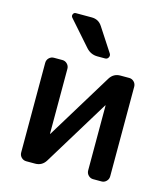

<svg xmlns="http://www.w3.org/2000/svg" viewBox="-113 -871 817 938"><g transform="rotate(15 295.5 -402.0)"><path d="M234.4 -783.2Q269.5 -783.2 288.1 -753.9L365.2 -635.7Q371.1 -626 365.7 -616.2Q360.4 -606.4 349.6 -606.4H310.5Q276.4 -606.4 252.9 -632.8L143.6 -756.8Q136.7 -764.6 140.6 -773.9Q144.5 -783.2 154.3 -783.2ZM411.1 -384.8Q411.1 -384.8 410.2 -385.3Q409.2 -385.7 409.2 -384.8L205.1 -50.8Q186.5 -21.5 152.3 -21.5H107.4Q92.8 -21.5 82.5 -31.7Q72.3 -42 72.3 -56.6V-509.8Q72.3 -524.4 82.5 -534.7Q92.8 -544.9 107.4 -544.9H150.4Q164.1 -544.9 174.3 -534.7Q184.6 -524.4 184.6 -509.8V-181.6Q184.6 -181.6 185.5 -181.2Q186.5 -180.7 186.5 -181.6L390.6 -515.6Q409.2 -544.9 443.4 -544.9H488.3Q502 -544.9 512.2 -534.7Q522.5 -524.4 522.5 -509.8V-56.6Q522.5 -42 512.2 -31.7Q502 -21.5 488.3 -21.5H445.3Q431.6 -21.5 421.4 -31.7Q411.1 -42 411.1 -56.6Z"/></g></svg>

Font: Gen Jyuu GothicL Medium
Style: Regular
Weight: 500
Designer: [Source Han Sans]
Ryoko NISHIZUKA  (kana & ideographs); Paul D. Hunt (Latin, Greek & Cyrillic); Wenlong ZHANG  (bopomofo
Version: Version 1.002.20150607